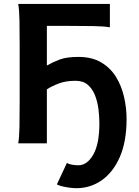

<svg xmlns="http://www.w3.org/2000/svg" viewBox="-20 -733 711 982"><path d="M219.7 -275.9V0H73.2Q78.6 -29.3 79.6 -84.7Q80.6 -140.1 80.6 -212.4V-500.5Q80.6 -572.8 79.6 -628.2Q78.6 -683.6 73.2 -712.9H542V-593.3Q512.7 -598.6 457 -599.6Q401.4 -600.6 329.1 -600.6H219.7V-397.9Q251.5 -416 286.6 -429Q321.8 -441.9 380.9 -441.9Q450.7 -441.9 498 -413.6Q545.4 -385.3 573.7 -338.9Q602.1 -292.5 614.7 -236.3Q627.4 -180.2 627.4 -124.5Q627.4 -8.8 592.8 70.1Q558.1 148.9 500 189.2Q441.9 229.5 371.1 229.5Q355.5 229.5 335.2 226.8Q314.9 224.1 297.1 219.7Q279.3 215.3 271 210L322.3 100.1Q331.1 106.4 348.4 109.4Q365.7 112.3 380.9 112.3Q425.8 112.3 457 57.9Q488.3 3.4 488.3 -102.5Q488.3 -136.2 483.6 -174.1Q479 -211.9 466.1 -245.1Q453.1 -278.3 429.2 -299.1Q405.3 -319.8 366.2 -319.8Q317.4 -319.8 281 -306.2Q244.6 -292.5 219.7 -275.9Z"/></svg>

Font: Andika
Style: Bold
Weight: 700
Designer: Victor Gaultney, Annie Olsen, Julie Remington, Don Collingsworth, Eric Hays, Becca Hirsbrunner
Foundry: SIL International
Version: Version 6.101